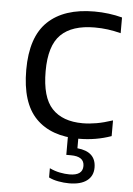

<svg xmlns="http://www.w3.org/2000/svg" viewBox="-54 -592 580 840"><g transform="rotate(5 236.0 -172.0)"><path d="M307.5 9.5Q184.5 9.5 118 -58.5Q51.5 -126.5 51.5 -271Q51.5 -415.5 122.5 -483.2Q193.5 -551 327 -551Q358.5 -551 389.8 -547Q421 -543 449 -535.5V-466.5Q420 -474 392 -477.8Q364 -481.5 334.5 -481.5Q235 -481.5 185.8 -433.2Q136.5 -385 136.5 -272.5Q136.5 -158 182.8 -108.8Q229 -59.5 317.5 -59.5Q346 -59.5 377.8 -65Q409.5 -70.5 449 -83.5V-14.5Q381.5 9.5 307.5 9.5ZM281.5 207.5Q258 207.5 233.8 203Q209.5 198.5 192 189.5V149Q214 159.5 236.8 164Q259.5 168.5 279.5 168.5Q337.5 168.5 337.5 126.5Q337.5 84.5 278.5 84.5H258.5V-10H304.5V51.5Q386.5 59.5 386.5 129.5Q386.5 166.5 359.2 187Q332 207.5 281.5 207.5Z"/></g></svg>

Font: Encode Sans SemiExpanded SemiExpanded
Style: Regular
Weight: 400
Width: 6
Designer: Multiple Designers
Foundry: Impallari Type
Version: Version 3.000; ttfautohint (v1.8.3) -l 8 -r 50 -G 200 -x 14 